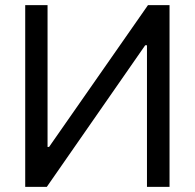

<svg xmlns="http://www.w3.org/2000/svg" viewBox="-20 -727 758 747"><path d="M165 -707V-155.3H170.9L555.7 -707H639.6V0H551.8V-550.8H544.9L162.1 0H78.1V-707Z"/></svg>

Font: Pretendard
Style: Regular
Weight: 400
Designer: Base glyphs from Inter by Rasmus Andersson; Hangeul glyphs from Noto Sans CJK(Source Han Sans) by Jang Soo-young and Kan
Foundry: Kil Hyung-jin
Version: Version 1.309